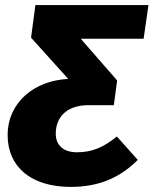

<svg xmlns="http://www.w3.org/2000/svg" viewBox="-20 -715 603 754"><path d="M563 -695H119L102 -567L248 -405C115 -399 10 -313 10 -184C10 -63 98 19 258 19C375 19 456 -22 521 -87L439 -179C387 -137 343 -117 282 -117C231 -117 199 -143 199 -190C199 -261 249 -302 327 -302H426L425 -303L427 -302L440 -399L297 -563H544Z"/></svg>

Font: Fira Sans ExtraBold
Style: Italic
Weight: 800
Italic angle: -8°
Designer: bBox Type GmbH & Carrois Corporate GbR & Edenspiekermann AG
Foundry: bBox Type GmbH & Carrois Corporate GbR & Edenspiekermann AG
Version: Version 4.301;PS 004.301;hotconv 1.0.88;makeotf.lib2.5.64775